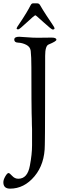

<svg xmlns="http://www.w3.org/2000/svg" viewBox="-65 -932 375 1144"><path d="M34 -763Q34 -764 38 -772Q55 -797 69.5 -819.5Q84 -842 92 -855.5Q100 -869 106.5 -880.5Q113 -892 115.5 -897.5Q118 -903 121 -906.5Q124 -910 126 -911Q128 -912 132 -912H157Q168 -912 174 -901Q190 -873 212 -839.5Q234 -806 247 -787Q260 -768 260 -764Q260 -756 249 -756Q242 -756 195.5 -798.5Q149 -841 146 -841Q140 -841 95.5 -799Q51 -757 44 -757Q34 -757 34 -763ZM-45 154Q-45 139 -33.5 119Q-22 99 -14 99Q-8 99 7.5 116Q23 133 44 133Q99 133 113 55Q126 -13 126 -66Q126 -77 126 -107Q126 -137 126 -163L125 -189Q125 -209 124.5 -224Q124 -239 123.5 -256Q123 -273 122.5 -343Q122 -413 122 -530Q122 -594 118 -629Q115 -653 91.5 -665Q68 -677 42 -678Q20 -679 20 -696Q20 -713 49 -713Q59 -713 94.5 -710Q130 -707 162 -707Q181 -707 195 -707.5Q209 -708 243 -708Q271 -708 271 -695Q271 -686 225 -667Q204 -659 204 -599V-553Q204 -387 203.5 -281.5Q203 -176 203 -146Q203 -116 202.5 -98Q202 -80 202 -69Q202 45 140.5 118.5Q79 192 -5 192Q-45 192 -45 154Z"/></svg>

Font: OFL Sorts Mill Goudy TT
Style: Regular
Weight: 500
Version: Version 003.000